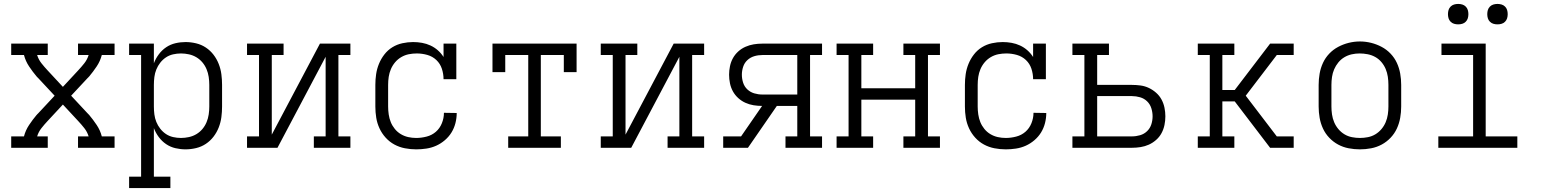

<svg xmlns="http://www.w3.org/2000/svg" viewBox="-20 -752 7840 977"><path d="M37 0V-58H102Q110 -89 128 -116Q146 -143 167 -168H168Q168 -168 168 -168.5Q168 -169 168 -169Q170 -171 171.5 -172.5Q173 -174 175 -176L258 -265L175 -354Q173 -356 171.5 -357.5Q170 -359 168 -361Q168 -361 168 -361.5Q168 -362 168 -362H167Q146 -387 128 -414Q110 -441 102 -472H37V-530H223V-472H169Q176 -449 191 -430Q206 -411 222 -394L300 -310L378 -394Q394 -411 409 -430Q424 -449 431 -472H377V-530H563V-472H498Q490 -441 472 -414Q454 -387 433 -362H432Q432 -362 432 -361.5Q432 -361 432 -361Q430 -359 428.5 -357.5Q427 -356 425 -354L342 -265L425 -176Q427 -174 428.5 -172.5Q430 -171 432 -169Q432 -169 432 -168.5Q432 -168 432 -168H433Q454 -143 472 -116Q490 -89 498 -58H563V0H377V-58H431Q424 -81 409 -100Q394 -119 378 -136L300 -220L222 -136Q206 -119 191 -100Q176 -81 169 -58H223V0Z M637 205V147H698V-472H637V-530H763V-430Q772 -454 788 -475.5Q804 -497 825.5 -511.5Q847 -526 872.5 -532Q898 -538 924 -538Q951 -538 978 -531.5Q1005 -525 1027.5 -510Q1050 -495 1066.5 -473.5Q1083 -452 1093 -426.5Q1103 -401 1106.5 -374Q1110 -347 1110 -320V-210Q1110 -183 1106.5 -156Q1103 -129 1093 -103.5Q1083 -78 1066.5 -56.5Q1050 -35 1027.5 -20Q1005 -5 978 1.5Q951 8 924 8Q898 8 872.5 2Q847 -4 825.5 -18.5Q804 -33 788 -54.5Q772 -76 763 -100V147H847V205ZM901 -50Q921 -50 941.5 -54.5Q962 -59 979.5 -69.5Q997 -80 1010 -95.5Q1023 -111 1031 -130Q1039 -149 1042 -169.5Q1045 -190 1045 -210V-320Q1045 -340 1042 -360.5Q1039 -381 1031 -400Q1023 -419 1010 -434.5Q997 -450 979.5 -460.5Q962 -471 941.5 -475.5Q921 -480 901 -480Q881 -480 861 -475.5Q841 -471 824.5 -460Q808 -449 795.5 -433Q783 -417 775.5 -398.5Q768 -380 765.5 -360Q763 -340 763 -320V-210Q763 -190 765.5 -170Q768 -150 775.5 -131.5Q783 -113 795.5 -97Q808 -81 824.5 -70Q841 -59 861 -54.5Q881 -50 901 -50Z M1237 0V-58H1298V-472H1237V-530H1423V-472H1363V-67L1608 -530H1763V-472H1702V-58H1763V0H1577V-58H1637V-463L1392 0Z M2098 8Q2069 8 2040.5 2.5Q2012 -3 1987 -16.5Q1962 -30 1942.5 -51.5Q1923 -73 1911 -99Q1899 -125 1894.5 -153Q1890 -181 1890 -210V-320Q1890 -348 1894 -375Q1898 -402 1908.5 -427.5Q1919 -453 1936 -475Q1953 -497 1976.5 -511.5Q2000 -526 2027.5 -532Q2055 -538 2082 -538Q2105 -538 2127.5 -534Q2150 -530 2170.5 -520.5Q2191 -511 2208 -496Q2225 -481 2237 -462V-530H2302V-349H2237Q2237 -376 2228.5 -402Q2220 -428 2200.5 -446.5Q2181 -465 2154.5 -472.5Q2128 -480 2101 -480Q2080 -480 2060 -476Q2040 -472 2022 -461.5Q2004 -451 1990.5 -435Q1977 -419 1969 -400Q1961 -381 1958 -361Q1955 -341 1955 -320V-210Q1955 -190 1958 -169.5Q1961 -149 1968.5 -130.5Q1976 -112 1989 -96Q2002 -80 2019.5 -69.5Q2037 -59 2057 -54.5Q2077 -50 2098 -50Q2124 -50 2151 -57Q2178 -64 2198 -81.5Q2218 -99 2228.5 -125Q2239 -151 2239 -178L2304 -177Q2304 -151 2297.5 -125.5Q2291 -100 2277.5 -78Q2264 -56 2243.5 -38.5Q2223 -21 2199.5 -10.5Q2176 0 2150 4Q2124 8 2098 8Z M2566 0V-58H2668V-472H2551V-385H2486V-530H2914V-385H2849V-472H2732V-58H2834V0Z M3037 0V-58H3098V-472H3037V-530H3223V-472H3163V-67L3408 -530H3563V-472H3502V-58H3563V0H3377V-58H3437V-463L3192 0Z M3660 0V-58H3751L3858 -213Q3836 -213 3814.5 -216.5Q3793 -220 3773 -229Q3753 -238 3736.5 -253Q3720 -268 3709.5 -287Q3699 -306 3694.5 -328Q3690 -350 3690 -372Q3690 -393 3694.5 -415Q3699 -437 3709.5 -456Q3720 -475 3736.5 -490Q3753 -505 3773.5 -514Q3794 -523 3815.5 -526.5Q3837 -530 3859 -530H4163V-472H4102V-58H4163V0H3977V-58H4037V-213H3933L3786 0ZM3859 -271H4037V-472H3859Q3838 -472 3818 -466Q3798 -460 3783 -446Q3768 -432 3761.5 -412Q3755 -392 3755 -372Q3755 -351 3761.5 -331Q3768 -311 3783 -297Q3798 -283 3818 -277Q3838 -271 3859 -271Z M4237 0V-58H4298V-472H4237V-530H4423V-472H4363V-303H4637V-472H4577V-530H4763V-472H4702V-58H4763V0H4577V-58H4637V-245H4363V-58H4423V0Z M5098 8Q5069 8 5040.5 2.5Q5012 -3 4987 -16.5Q4962 -30 4942.5 -51.5Q4923 -73 4911 -99Q4899 -125 4894.5 -153Q4890 -181 4890 -210V-320Q4890 -348 4894 -375Q4898 -402 4908.5 -427.5Q4919 -453 4936 -475Q4953 -497 4976.5 -511.5Q5000 -526 5027.5 -532Q5055 -538 5082 -538Q5105 -538 5127.5 -534Q5150 -530 5170.5 -520.5Q5191 -511 5208 -496Q5225 -481 5237 -462V-530H5302V-349H5237Q5237 -376 5228.5 -402Q5220 -428 5200.5 -446.5Q5181 -465 5154.5 -472.5Q5128 -480 5101 -480Q5080 -480 5060 -476Q5040 -472 5022 -461.5Q5004 -451 4990.5 -435Q4977 -419 4969 -400Q4961 -381 4958 -361Q4955 -341 4955 -320V-210Q4955 -190 4958 -169.5Q4961 -149 4968.5 -130.5Q4976 -112 4989 -96Q5002 -80 5019.5 -69.5Q5037 -59 5057 -54.5Q5077 -50 5098 -50Q5124 -50 5151 -57Q5178 -64 5198 -81.5Q5218 -99 5228.5 -125Q5239 -151 5239 -178L5304 -177Q5304 -151 5297.5 -125.5Q5291 -100 5277.5 -78Q5264 -56 5243.5 -38.5Q5223 -21 5199.5 -10.5Q5176 0 5150 4Q5124 8 5098 8Z M5437 0V-58H5498V-472H5437V-530H5623V-472H5563V-320H5740Q5762 -320 5784 -317Q5806 -314 5826 -304.5Q5846 -295 5863 -280Q5880 -265 5890.5 -245.5Q5901 -226 5905.5 -204Q5910 -182 5910 -160Q5910 -138 5905.5 -116Q5901 -94 5890.5 -74.5Q5880 -55 5863 -40Q5846 -25 5826 -16Q5806 -7 5784 -3.5Q5762 0 5740 0ZM5563 -58H5740Q5761 -58 5781.5 -64Q5802 -70 5817 -84.5Q5832 -99 5838.5 -119Q5845 -139 5845 -160Q5845 -181 5838.5 -201.5Q5832 -222 5817 -236.5Q5802 -251 5781.5 -257Q5761 -263 5740 -263H5563Z M6075 0V-58H6136V-472H6075V-530H6261V-472H6200V-294H6263L6443 -530H6563V-472H6477L6319 -265L6477 -58H6563V0H6443L6263 -236H6200V-58H6261V0Z M6900 8Q6871 8 6842.5 2.5Q6814 -3 6789 -16.5Q6764 -30 6744 -51Q6724 -72 6712 -98Q6700 -124 6695 -152.5Q6690 -181 6690 -210V-320Q6690 -349 6695 -377.5Q6700 -406 6712 -432Q6724 -458 6744 -479Q6764 -500 6789.5 -513.5Q6815 -527 6843 -534Q6871 -541 6900 -541Q6929 -541 6957 -534Q6985 -527 7010.5 -513.5Q7036 -500 7056 -479Q7076 -458 7088 -432Q7100 -406 7105 -377.5Q7110 -349 7110 -320V-210Q7110 -181 7105 -152.5Q7100 -124 7088 -98Q7076 -72 7056 -51Q7036 -30 7011 -16.5Q6986 -3 6957.5 2.5Q6929 8 6900 8ZM6900 -50Q6920 -50 6940.5 -54Q6961 -58 6978.5 -68.5Q6996 -79 7009.5 -95Q7023 -111 7031 -130Q7039 -149 7042 -169.5Q7045 -190 7045 -210V-320Q7045 -341 7042 -361.5Q7039 -382 7031 -401Q7023 -420 7009.5 -436Q6996 -452 6978 -462Q6960 -472 6939.5 -476Q6919 -480 6898 -480Q6878 -480 6858 -475.5Q6838 -471 6820.5 -460.5Q6803 -450 6790 -434Q6777 -418 6769 -399.5Q6761 -381 6758 -360.5Q6755 -340 6755 -320V-210Q6755 -190 6758 -169.5Q6761 -149 6769 -130Q6777 -111 6790.5 -95Q6804 -79 6821.5 -68.5Q6839 -58 6859.5 -54Q6880 -50 6900 -50Z M7299 0V-58H7476V-472H7315V-530H7540V-58H7701V0ZM7600 -628Q7589 -628 7579 -631Q7569 -634 7561.5 -641.5Q7554 -649 7551 -659Q7548 -669 7548 -680Q7548 -691 7551 -701Q7554 -711 7561.5 -718.5Q7569 -726 7579 -729Q7589 -732 7600 -732Q7611 -732 7621 -729Q7631 -726 7638.5 -718.5Q7646 -711 7649 -701Q7652 -691 7652 -680Q7652 -669 7649 -659Q7646 -649 7638.5 -641.5Q7631 -634 7621 -631Q7611 -628 7600 -628ZM7400 -628Q7389 -628 7379 -631Q7369 -634 7361.5 -641.5Q7354 -649 7351 -659Q7348 -669 7348 -680Q7348 -691 7351 -701Q7354 -711 7361.5 -718.5Q7369 -726 7379 -729Q7389 -732 7400 -732Q7411 -732 7421 -729Q7431 -726 7438.5 -718.5Q7446 -711 7449 -701Q7452 -691 7452 -680Q7452 -669 7449 -659Q7446 -649 7438.5 -641.5Q7431 -634 7421 -631Q7411 -628 7400 -628Z"/></svg>

Font: Iosevka Curly Slab LtEx
Style: Regular
Weight: 300
Width: 7
Monospace: yes
Designer: Belleve Invis
Foundry: Belleve Invis
Version: Version 11.1.0; ttfautohint (v1.8.3)